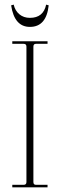

<svg xmlns="http://www.w3.org/2000/svg" viewBox="-20 -808 258 828"><path d="M109 -692Q42 -692 28 -785L39 -788Q45 -762 63.5 -746.5Q82 -731 109 -731Q167 -731 179 -788L190 -785Q180 -692 109 -692ZM33 0V-11H82Q94 -11 94 -23V-607Q94 -619 82 -619H33V-630H185V-619H135Q124 -619 124 -607V-23Q124 -11 135 -11H185V0Z"/></svg>

Font: Arapey Thin-Display
Style: Regular
Weight: 100
Designer: Eduardo Rodriguez Tunni
Foundry: Eduardo Rodriguez Tunni
Version: Version 4.000